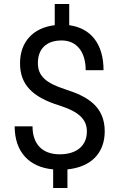

<svg xmlns="http://www.w3.org/2000/svg" viewBox="-20 -846 602 968"><path d="M418 -183C418 -111 366 -68 281 -68C193 -68 144 -120 144 -209H54C54 -80 127 -3 248 8V102H320V8C440 -4 508 -75 508 -184C508 -312 417 -361 311 -395C211 -427 171 -463 171 -528C171 -600 214 -642 291 -642C367 -642 412 -584 412 -492H502C502 -625 438 -704 329 -719V-826H256V-719C147 -706 81 -635 81 -527C81 -422 140 -357 280 -314C380 -282 418 -243 418 -183Z"/></svg>

Font: Matrixport Regular
Style: Regular
Weight: 400
Designer: Ninad Kale (Devanagari), Jonny Pinhorn (Latin)
Foundry: Indian Type Foundry
Version: Version 3.200;PS 1.000;hotconv 16.6.54;makeotf.lib2.5.65590